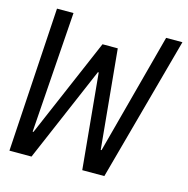

<svg xmlns="http://www.w3.org/2000/svg" viewBox="-104 -799 878 899"><g transform="rotate(15 335.5 -350.0)"><path d="M20 0 63 -700H143L102 -114H106L312 -594H386L432 -114H436L592 -700H671L480 0H373L329 -462H325L127 0Z"/></g></svg>

Font: CommitMono
Style: Italic
Weight: 400
Monospace: yes
Designer: Eigil Nikolajsen
Foundry: Eigil Nikolajsen
Version: Version 1.143